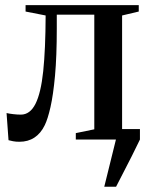

<svg xmlns="http://www.w3.org/2000/svg" viewBox="-20 -532 568 732"><path d="M377.5 180 422 0 405.5 -40H513.5V0Q498.5 31.5 482.8 62.5Q467 93.5 451.8 123Q436.5 152.5 422.5 180ZM54 8.5Q40.5 8.5 30 6.5Q19.5 4.5 12.5 2.5L5 -101Q15.5 -98.5 30.8 -96.8Q46 -95 59.5 -95Q94.5 -95 115.2 -136Q136 -177 144.8 -260.8Q153.5 -344.5 154 -473L77.5 -488V-512.5H509V-488L445.5 -473V-39L510 -24.5V0H269V-24.5L339.5 -39V-476H196.5V-423Q196.5 -318 189.8 -244Q183 -170 172.5 -123.8Q162 -77.5 150.5 -54.5Q135.5 -23.5 111.2 -7.5Q87 8.5 54 8.5Z"/></svg>

Font: Merriweather 120pt Medium
Style: Regular
Weight: 500
Version: Version 2.100